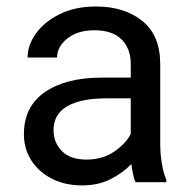

<svg xmlns="http://www.w3.org/2000/svg" viewBox="-20 -558 584 588"><path d="M395 0Q390.6 -9.8 387.5 -24.7Q384.3 -39.6 382.3 -55.7Q356.9 -28.8 318.8 -9.5Q280.8 9.8 231.9 9.8Q178.2 9.8 137.9 -11.2Q97.7 -32.2 75.4 -67.6Q53.2 -103 53.2 -147Q53.2 -231.9 117.7 -276.1Q182.1 -320.3 291 -320.3H380.4V-362.3Q380.4 -409.2 352.3 -437.3Q324.2 -465.3 269 -465.3Q217.8 -465.3 186.3 -440.2Q154.8 -415 154.8 -381.8H64.5Q64.5 -419.9 90.3 -455.8Q116.2 -491.7 163.3 -514.9Q210.4 -538.1 274.4 -538.1Q360.4 -538.1 415.5 -494.1Q470.7 -450.2 470.7 -361.3V-115.2Q470.7 -88.9 475.3 -59.1Q480 -29.3 489.3 -7.8V0ZM245.1 -69.3Q293.9 -69.3 329.8 -93.8Q365.7 -118.2 380.4 -147.9V-256.8H305.7Q228 -256.8 186 -232.7Q144 -208.5 144 -159.2Q144 -121.6 169.4 -95.5Q194.8 -69.3 245.1 -69.3Z"/></svg>

Font: Vazirmatn UI
Style: Regular
Weight: 400
Designer: Saber Rastikerdar
Foundry: Saber Rastikerdar
Version: Version 33.003